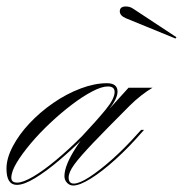

<svg xmlns="http://www.w3.org/2000/svg" viewBox="-74 -564 565 593"><path d="M-22 7Q-54 7 -54 -43Q-54 -75 -34.5 -112Q-15 -149 17.5 -183.5Q50 -218 90.5 -246Q131 -274 174.5 -290.5Q218 -307 256 -307Q289 -307 289 -281Q289 -258 259 -222Q229 -186 184 -138Q148 -102 108.5 -68.5Q69 -35 34.5 -14Q0 7 -22 7ZM-21 0Q-3 0 28.5 -18.5Q60 -37 99 -69.5Q138 -102 179 -143Q224 -191 252 -225Q280 -259 280 -280Q280 -297 259 -297Q240 -297 210.5 -281.5Q181 -266 147.5 -240.5Q114 -215 81 -184Q48 -153 21 -121Q-6 -89 -22.5 -61.5Q-39 -34 -39 -15Q-39 0 -21 0ZM371 -163 363 -154Q323 -108 282 -71Q241 -34 206.5 -12.5Q172 9 152 9Q141 9 133 0.5Q125 -8 125 -20Q125 -53 160.5 -108Q196 -163 260 -229H265L323 -293H397Q380 -283 361.5 -268.5Q343 -254 327 -238Q255 -166 214 -123Q173 -80 155.5 -56Q138 -32 138 -16Q138 3 154 3Q171 3 202 -17Q233 -37 272 -71.5Q311 -106 351 -151L362 -163ZM468 -445 314 -508Q296 -516 296 -529Q296 -544 315 -544Q320 -544 326 -542.5Q332 -541 339 -536L471 -449Z"/></svg>

Font: Ballet 24pt
Style: Regular
Weight: 400
Designer: Maximiliano R. Sproviero
Foundry: Omnibus-Type
Version: Version 1.100